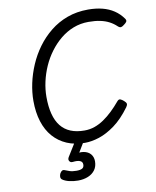

<svg xmlns="http://www.w3.org/2000/svg" viewBox="-117 -978 1082 1335"><g transform="rotate(-10 423.5 -310.5)"><path d="M417 19Q346 19 290 -5Q234 -29 194.5 -74Q155 -119 134.5 -184Q114 -249 114 -330Q114 -390 127.5 -453.5Q141 -517 168 -580Q195 -643 235.5 -698.5Q276 -754 330 -797.5Q384 -841 451 -865.5Q518 -890 598 -890Q653 -890 698.5 -878.5Q744 -867 780 -843Q816 -819 842 -782Q850 -770 845.5 -761.5Q841 -753 827 -743Q814 -732 804 -730Q794 -728 781 -740Q759 -761 731.5 -775.5Q704 -790 668.5 -797.5Q633 -805 586 -805Q529 -805 479 -785.5Q429 -766 387 -731.5Q345 -697 311.5 -652Q278 -607 255 -555Q232 -503 220 -448.5Q208 -394 208 -342Q208 -273 221.5 -221Q235 -169 262.5 -134.5Q290 -100 331.5 -83Q373 -66 429 -66Q467 -66 501 -78Q535 -90 566.5 -111.5Q598 -133 628.5 -162Q659 -191 689 -227Q700 -240 711.5 -235.5Q723 -231 735 -220Q749 -208 750.5 -198.5Q752 -189 742 -175Q687 -100 629.5 -58Q572 -16 518 1.5Q464 19 417 19ZM325 269Q293 269 263 262Q233 255 214 241Q205 233 205.5 221Q206 209 211 199Q218 186 226.5 181.5Q235 177 246 182Q258 187 277 193.5Q296 200 325 200Q352 200 365.5 192.5Q379 185 379 165Q379 145 360.5 138Q342 131 311 135Q300 136 295 133Q290 130 286 124Q282 117 283 110.5Q284 104 288 97L356 -13H421L350 105L321 89Q365 74 397 80Q429 86 446 106.5Q463 127 463 157Q463 193 445 218Q427 243 395.5 256Q364 269 325 269Z"/></g></svg>

Font: Playwrite IS
Style: Regular
Weight: 400
Designer: Veronika Burian, José Scaglione
Foundry: TypeTogether
Version: Version 1.002